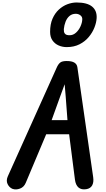

<svg xmlns="http://www.w3.org/2000/svg" viewBox="-20 -1482 828 1504"><path d="M78 -2.5Q52 -13.5 39.2 -40.8Q26.5 -68 41.5 -101.5L424 -952Q435.5 -978.5 450.8 -991.2Q466 -1004 502 -1004Q542 -1004 562.2 -991.8Q582.5 -979.5 586 -956L710 -93.5Q715.5 -54 701.8 -29.5Q688 -5 655.5 0Q617.5 6 595 -13.2Q572.5 -32.5 567 -75.5L521.5 -430.5H342L182 -50.5Q168 -16.5 136.8 -4.8Q105.5 7 78 -2.5ZM384.5 -541H508.5L494.5 -727.5L486.5 -822L452.5 -729.5ZM502.5 -1113Q469 -1113 439.2 -1126Q409.5 -1139 391 -1165.5Q372.5 -1192 372.5 -1232.5Q372.5 -1292 391.2 -1335.2Q410 -1378.5 440.8 -1406.8Q471.5 -1435 508 -1448.8Q544.5 -1462.5 580 -1462.5Q663 -1462.5 701.8 -1430.2Q740.5 -1398 737 -1339.5Q735 -1305 719.5 -1265.8Q704 -1226.5 675 -1191.8Q646 -1157 602.8 -1135Q559.5 -1113 502.5 -1113ZM525.5 -1206Q553 -1206 575 -1225.8Q597 -1245.5 610.2 -1274.5Q623.5 -1303.5 624.5 -1330Q625.5 -1350 609.8 -1362Q594 -1374 573.5 -1374Q544.5 -1374 524.5 -1357Q504.5 -1340 493.8 -1312.5Q483 -1285 480 -1254Q479.5 -1244.5 481.2 -1233.2Q483 -1222 492.8 -1214Q502.5 -1206 525.5 -1206Z"/></svg>

Font: Edu NSW ACT Hand
Style: Regular
Weight: 400
Designer: Tina and Corey Anderson, Eben Sorkin, Mirko Velimirovic
Foundry: Sorkin Type Co.
Version: Version 2.000